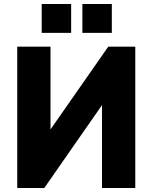

<svg xmlns="http://www.w3.org/2000/svg" viewBox="-20 -938 761 958"><path d="M66 0V-705H232V-255H206L520 -705H655V0H489V-451H515L201 0ZM391 -774V-918H538V-774ZM188 -774V-918H335V-774Z"/></svg>

Font: Nunito Sans 10pt SemiCondensed Black
Style: Regular
Weight: 900
Width: 4
Designer: Vernon Adams
Foundry: Vernon Adams
Version: Version 3.101;gftools[0.9.27]